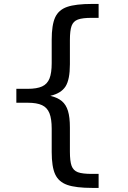

<svg xmlns="http://www.w3.org/2000/svg" viewBox="-20 -819 642 963"><path d="M474.6 123.5V53.2H440.4Q393.1 53.2 370.4 44.7Q347.7 36.1 339.1 12.9Q330.6 -10.3 330.6 -58.6V-179.7Q330.6 -231 321 -262.5Q311.5 -293.9 290.3 -311.8Q269 -329.6 232.4 -338.4Q286.1 -350.6 308.6 -385.3Q330.6 -419.9 330.6 -496.6V-617.7Q330.6 -666 339.1 -689.2Q347.7 -712.4 370.4 -720.9Q393.1 -729.5 440.4 -729.5H474.6V-799.3H443.4Q359.4 -799.3 316.7 -784.4Q273.9 -769.5 256.6 -731.7Q239.3 -693.8 239.3 -619.6V-502.4Q239.3 -453.1 228.3 -425.3Q217.3 -397.5 191.2 -385.5Q165 -373.5 118.7 -373.5H62V-303.7H118.7Q165 -303.7 190.9 -291.5Q216.8 -279.3 228 -251.2Q239.3 -223.1 239.3 -173.3V-56.6Q239.3 17.6 256.8 55.4Q274.4 93.3 317.4 108.4Q360.4 123.5 443.4 123.5Z"/></svg>

Font: Hack Dev
Style: Regular
Weight: 400
Designer: Christopher Simpkins
Foundry: Christopher Simpkins
Version: Version 2.0315